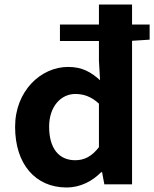

<svg xmlns="http://www.w3.org/2000/svg" viewBox="-20 -818 684 852"><path d="M314 -107C240 -107 198 -161 198 -256C198 -346 251 -401 314 -401C350 -401 385 -390 419 -358V-165C387 -123 353 -107 314 -107ZM246 -636H419V-549L424 -462C384 -498 345 -521 282 -521C162 -521 47 -415 47 -255C47 -91 136 14 276 14C336 14 390 -14 429 -54H433L443 0H566V-637L644 -642V-709H566V-798H419V-709H246Z"/></svg>

Font: Noto Sans TC
Style: Bold
Weight: 700
Designer: Ryoko NISHIZUKA 西塚涼子 (kana, bopomofo & ideographs); Paul D. Hunt (Latin, Greek & Cyrillic); Sandoll Communications 산돌커뮤니
Foundry: Adobe
Version: Version 2.004;hotconv 1.0.118;makeotfexe 2.5.65603